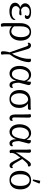

<svg xmlns="http://www.w3.org/2000/svg" viewBox="1846 -2632 1013 4746"><g transform="rotate(90 2353.0 -259.5)"><path d="M259 15Q161 15 104.5 -22.5Q48 -60 48 -124Q48 -172 82.5 -208Q117 -244 179 -261L185 -249Q130 -259 96 -295Q62 -331 62 -373Q62 -418 88.5 -450.5Q115 -483 162 -502Q209 -521 272 -521Q360 -521 405.5 -494.5Q451 -468 451 -426Q451 -399 433.5 -382Q416 -365 390 -365Q378 -365 366 -369Q354 -373 347 -379Q363 -390 369 -402Q375 -414 375 -427Q375 -452 347.5 -468Q320 -484 273 -484Q213 -484 178.5 -454Q144 -424 144 -375Q144 -337 170 -308Q196 -279 235 -269V-247Q189 -238 160 -209Q131 -180 131 -143Q131 -95 173 -68Q215 -41 279 -41Q319 -41 355 -49.5Q391 -58 418.5 -78.5Q446 -99 459 -134Q467 -130 470.5 -123Q474 -116 474 -108Q474 -72 445.5 -44.5Q417 -17 368.5 -1Q320 15 259 15ZM311 -228Q280 -228 254 -232Q228 -236 207 -241L216 -272Q250 -276 283 -280Q316 -284 350 -285Q359 -276 359 -266Q359 -251 347 -239.5Q335 -228 311 -228Z M601 227Q584 227 574 219Q564 211 559 197Q554 183 553 165.5Q552 148 552 130V-241Q552 -318 569.5 -371.5Q587 -425 617 -458Q647 -491 685.5 -506Q724 -521 768 -521Q843 -521 891 -485Q939 -449 962 -390.5Q985 -332 985 -265Q985 -181 956 -118.5Q927 -56 877.5 -21.5Q828 13 767 13Q705 13 658.5 -21Q612 -55 581 -112L607 -149Q631 -88 672.5 -60Q714 -32 753 -32Q802 -32 834.5 -64Q867 -96 883 -150.5Q899 -205 899 -270Q899 -333 884 -381Q869 -429 839 -456.5Q809 -484 765 -484Q728 -484 697 -460Q666 -436 648.5 -385.5Q631 -335 631 -256V109Q631 132 633 160.5Q635 189 642 209Q637 215 626 221Q615 227 601 227Z M1309 30 1280 25 1131 -398Q1120 -428 1108 -440.5Q1096 -453 1081 -453Q1069 -453 1060.5 -447Q1052 -441 1047 -433Q1042 -438 1039 -445Q1036 -452 1036 -462Q1036 -481 1053.5 -500Q1071 -519 1104 -519Q1139 -519 1163.5 -492.5Q1188 -466 1202 -408L1315 -20L1293 -32Q1322 -71 1347 -124Q1372 -177 1392 -236Q1412 -295 1423.5 -355Q1435 -415 1435 -469Q1435 -484 1433.5 -494Q1432 -504 1429 -508Q1437 -513 1448 -516Q1459 -519 1471 -519Q1494 -519 1505.5 -505Q1517 -491 1517 -470Q1517 -423 1504 -367Q1491 -311 1469.5 -254Q1448 -197 1422 -145Q1396 -93 1368 -54ZM1292 225Q1267 225 1257 212.5Q1247 200 1247 170Q1247 142 1252 107Q1257 72 1266 38Q1275 4 1285 -19L1327 -14Q1324 31 1323 75Q1322 119 1324.5 154.5Q1327 190 1331 208Q1325 216 1314 220.5Q1303 225 1292 225Z M1794 13Q1762 13 1729.5 -1Q1697 -15 1669.5 -45Q1642 -75 1625.5 -123Q1609 -171 1609 -238Q1609 -314 1636 -378.5Q1663 -443 1712.5 -482Q1762 -521 1830 -521Q1872 -521 1904.5 -503.5Q1937 -486 1960.5 -455.5Q1984 -425 1998 -382L1982 -333Q1971 -392 1935.5 -430Q1900 -468 1848 -468Q1805 -468 1774.5 -446.5Q1744 -425 1724.5 -391Q1705 -357 1696 -317.5Q1687 -278 1687 -241Q1687 -187 1700.5 -142.5Q1714 -98 1741 -72.5Q1768 -47 1810 -47Q1842 -47 1866 -62Q1890 -77 1907 -102Q1924 -127 1935.5 -159Q1947 -191 1955 -226Q1963 -261 1968 -293L1994 -436Q1998 -460 1999.5 -478Q2001 -496 1999 -510Q2004 -513 2012 -514.5Q2020 -516 2028 -516Q2049 -516 2063 -505.5Q2077 -495 2082 -477.5Q2087 -460 2080 -437L2025 -224Q2026 -143 2041.5 -98Q2057 -53 2093 -53Q2110 -53 2122.5 -59Q2135 -65 2143 -78Q2154 -66 2154 -47Q2154 -22 2133.5 -4.5Q2113 13 2079 13Q2031 13 2004.5 -31.5Q1978 -76 1976 -172L1981 -168Q1969 -119 1944.5 -77.5Q1920 -36 1883 -11.5Q1846 13 1794 13Z M2428 13Q2362 13 2312 -16Q2262 -45 2234 -101Q2206 -157 2206 -237Q2206 -319 2236.5 -380Q2267 -441 2326 -475Q2385 -509 2472 -509H2595Q2632 -509 2651.5 -511Q2671 -513 2681 -518Q2686 -513 2691 -504Q2696 -495 2696 -484Q2696 -458 2679.5 -450.5Q2663 -443 2626 -443L2506 -442L2452 -449Q2400 -449 2362.5 -421.5Q2325 -394 2305.5 -346Q2286 -298 2286 -235Q2286 -169 2304.5 -121.5Q2323 -74 2354.5 -48.5Q2386 -23 2427 -23Q2494 -23 2531.5 -79.5Q2569 -136 2569 -237Q2570 -294 2554 -340Q2538 -386 2509 -415.5Q2480 -445 2438 -450L2499 -457Q2543 -449 2577 -414Q2611 -379 2630.5 -330.5Q2650 -282 2649 -229Q2649 -157 2623 -102.5Q2597 -48 2547.5 -17.5Q2498 13 2428 13Z M2904 13Q2855 13 2832.5 -25.5Q2810 -64 2810 -125L2809 -402Q2809 -438 2806.5 -462Q2804 -486 2800 -502Q2812 -511 2822.5 -515Q2833 -519 2846 -519Q2864 -519 2877 -506.5Q2890 -494 2888 -464L2883 -118Q2881 -84 2890.5 -68.5Q2900 -53 2922 -53Q2934 -53 2943 -58Q2952 -63 2959 -72Q2964 -66 2966.5 -56.5Q2969 -47 2969 -39Q2969 -15 2949 -1Q2929 13 2904 13Z M3237 13Q3205 13 3172.5 -1Q3140 -15 3112.5 -45Q3085 -75 3068.5 -123Q3052 -171 3052 -238Q3052 -314 3079 -378.5Q3106 -443 3155.5 -482Q3205 -521 3273 -521Q3315 -521 3347.5 -503.5Q3380 -486 3403.5 -455.5Q3427 -425 3441 -382L3425 -333Q3414 -392 3378.5 -430Q3343 -468 3291 -468Q3248 -468 3217.5 -446.5Q3187 -425 3167.5 -391Q3148 -357 3139 -317.5Q3130 -278 3130 -241Q3130 -187 3143.5 -142.5Q3157 -98 3184 -72.5Q3211 -47 3253 -47Q3285 -47 3309 -62Q3333 -77 3350 -102Q3367 -127 3378.5 -159Q3390 -191 3398 -226Q3406 -261 3411 -293L3437 -436Q3441 -460 3442.5 -478Q3444 -496 3442 -510Q3447 -513 3455 -514.5Q3463 -516 3471 -516Q3492 -516 3506 -505.5Q3520 -495 3525 -477.5Q3530 -460 3523 -437L3468 -224Q3469 -143 3484.5 -98Q3500 -53 3536 -53Q3553 -53 3565.5 -59Q3578 -65 3586 -78Q3597 -66 3597 -47Q3597 -22 3576.5 -4.5Q3556 13 3522 13Q3474 13 3447.5 -31.5Q3421 -76 3419 -172L3424 -168Q3412 -119 3387.5 -77.5Q3363 -36 3326 -11.5Q3289 13 3237 13Z M3725 11Q3702 11 3691 -5.5Q3680 -22 3680 -51V-402Q3680 -438 3677.5 -462Q3675 -486 3671 -502Q3680 -510 3691.5 -514.5Q3703 -519 3714 -519Q3733 -519 3745.5 -506.5Q3758 -494 3757 -464L3746 -85L3732 -87Q3736 -121 3753.5 -155.5Q3771 -190 3788 -213L3902 -373Q3930 -411 3952 -443.5Q3974 -476 3996.5 -496Q4019 -516 4047 -516Q4067 -516 4081.5 -503.5Q4096 -491 4096 -471Q4096 -463 4093 -454Q4090 -445 4086 -439Q4081 -442 4076.5 -443Q4072 -444 4066 -444Q4047 -444 4024.5 -426.5Q4002 -409 3978 -381.5Q3954 -354 3929 -324L3818 -175Q3802 -156 3789 -133Q3776 -110 3768 -87.5Q3760 -65 3760 -46Q3760 -34 3762 -25Q3764 -16 3767 -6Q3760 0 3749.5 5.5Q3739 11 3725 11ZM4072 11Q4048 11 4029 -1.5Q4010 -14 3994.5 -36.5Q3979 -59 3964 -89L3861 -290L3894 -330L4009 -133Q4033 -92 4053.5 -73.5Q4074 -55 4095 -55Q4107 -55 4114.5 -62Q4122 -69 4126 -75Q4130 -71 4133.5 -64Q4137 -57 4137 -46Q4137 -33 4130 -20Q4123 -7 4108.5 2Q4094 11 4072 11Z M4432 13Q4324 13 4263.5 -57.5Q4203 -128 4203 -254Q4203 -338 4231.5 -397.5Q4260 -457 4312.5 -489Q4365 -521 4435 -521Q4504 -521 4554.5 -489Q4605 -457 4633.5 -397.5Q4662 -338 4662 -254Q4662 -128 4601.5 -57.5Q4541 13 4432 13ZM4432 -23Q4497 -23 4536.5 -83Q4576 -143 4576 -254Q4576 -365 4537.5 -424.5Q4499 -484 4432 -484Q4367 -484 4327.5 -424.5Q4288 -365 4288 -254Q4288 -143 4328.5 -83Q4369 -23 4432 -23ZM4451 -563Q4443 -563 4432 -564.5Q4421 -566 4416 -570L4449 -746Q4467 -747 4487.5 -741.5Q4508 -736 4519 -727Z"/></g></svg>

Font: Arima
Style: Regular
Weight: 400
Designer: Joana Correia and Natanael Gama
Foundry: NDISCOVER
Version: Version 1.101;gftools[0.9.23]